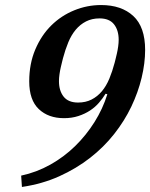

<svg xmlns="http://www.w3.org/2000/svg" viewBox="-20 -730 596 762"><path d="M64 -33Q125 -46 179.5 -76.5Q234 -107 278 -150Q322 -193 355 -245.5Q388 -298 406 -356L399 -358Q388 -340 373 -322.5Q358 -305 337.5 -291.5Q317 -278 291 -269.5Q265 -261 234 -261Q172 -261 134 -297Q96 -333 96 -407Q96 -477 120 -533.5Q144 -590 183.5 -629Q223 -668 274.5 -689Q326 -710 381 -710Q462 -710 509 -666.5Q556 -623 556 -532Q556 -479 542 -421Q528 -363 501 -306.5Q474 -250 433 -198Q392 -146 337.5 -103.5Q283 -61 215.5 -30.5Q148 0 67 12ZM290 -323Q320 -323 343.5 -335Q367 -347 384.5 -368Q402 -389 414 -418Q426 -447 435 -481Q436 -485 438.5 -495Q441 -505 444 -518Q447 -531 449 -545.5Q451 -560 451 -572Q451 -610 432.5 -633.5Q414 -657 375 -657Q345 -657 321.5 -645Q298 -633 280.5 -612Q263 -591 251 -562Q239 -533 230 -499Q229 -495 226.5 -485Q224 -475 221 -462Q218 -449 216 -434.5Q214 -420 214 -408Q214 -370 232.5 -346.5Q251 -323 290 -323Z"/></svg>

Font: IBM Plex Serif Medium
Style: Italic
Weight: 500
Italic angle: -14°
Designer: Mike Abbink, Paul van der Laan, Pieter van Rosmalen
Foundry: Bold Monday
Version: Version 2.5